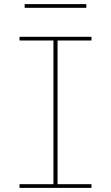

<svg xmlns="http://www.w3.org/2000/svg" viewBox="-20 -914 540 934"><path d="M75 0V-18H240V-717H75V-735H425V-717H260V-18H425V0ZM100 -876V-894H400V-876Z"/></svg>

Font: Iosevka SS18 Thin
Style: Regular
Weight: 100
Monospace: yes
Designer: Belleve Invis
Foundry: Belleve Invis
Version: Version 25.1.1; ttfautohint (v1.8.4)